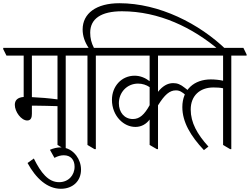

<svg xmlns="http://www.w3.org/2000/svg" viewBox="-48 -920 1551 1192"><path d="M121 -172C145 -172 150 -192 150 -214V-264C157 -264 165 -264 171 -264C208 -264 267 -262 309 -261V-20L353 6H360V-575H456V-582L435 -623H-28V-615L-8 -575H99V-318C61 -315 44 -298 44 -269C44 -226 84 -172 121 -172ZM150 -317V-575H309V-303C258 -310 197 -315 150 -317Z M330 252C404 252 455 204 455 133C455 101 444 70 426 46C403 15 369 -5 329 -5C306 -5 283 1 262 10L290 60C311 49 329 44 348 44C391 44 415 72 415 115C415 169 376 211 319 211C252 211 206 153 162 64L123 92C175 188 246 252 330 252Z M539 6H547V-575H642V-582L622 -623H535C519 -654 512 -683 512 -717C512 -804 580 -850 709 -850C940 -850 1148 -748 1310 -611H1357C1190 -773 941 -900 693 -900C550 -900 465 -837 465 -737C465 -697 478 -659 502 -623H400V-615L420 -575H495V-20Z M793 -132C832 -132 862 -152 881 -178V-20L926 6H933V-266C974 -332 1005 -359 1044 -359C1067 -359 1083 -349 1105 -329L1126 -352C1117 -361 1109 -368 1099 -375C1073 -396 1053 -404 1027 -404C991 -404 960 -384 933 -350V-575H1079V-582L1060 -623H586V-615L606 -575H881V-416C855 -436 823 -450 788 -450C707 -450 647 -385 647 -300C647 -251 665 -207 695 -176C721 -149 755 -132 793 -132ZM690 -279C690 -346 740 -401 809 -401C836 -401 860 -393 881 -379V-267C849 -209 819 -181 777 -181C724 -181 690 -223 690 -279Z M1218 12 1246 -10C1176 -87 1136 -159 1136 -240C1136 -325 1192 -377 1277 -377C1298 -377 1319 -376 1337 -372V-20L1381 6H1388V-575H1483V-582L1463 -623H1014V-615L1034 -575H1337V-419C1314 -424 1286 -427 1261 -427C1158 -427 1084 -364 1084 -255C1084 -163 1135 -76 1218 12Z"/></svg>

Font: Noto Serif Devanagari ExtraCondensed Light
Style: Regular
Weight: 300
Width: 2
Designer: Universal Thirst, Indian Type Foundry and the Monotype Design Team
Foundry: Monotype Imaging Inc.
Version: Version 2.004